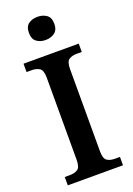

<svg xmlns="http://www.w3.org/2000/svg" viewBox="-173 -995 734 1059"><g transform="rotate(-20 194.0 -465.5)"><path d="M32 0V-49H63Q89 -49 107.5 -60.5Q126 -72 126 -116V-598Q126 -642 107.5 -653.5Q89 -665 63 -665H32V-714H356V-665H325Q299 -665 281 -653.5Q263 -642 263 -598V-116Q263 -72 281 -60.5Q299 -49 325 -49H356V0ZM192 -795Q161 -795 139.5 -811Q118 -827 118 -863Q118 -900 139.5 -915.5Q161 -931 192 -931Q223 -931 245 -915.5Q267 -900 267 -863Q267 -827 245 -811Q223 -795 192 -795Z"/></g></svg>

Font: Noto Serif Thai SemiBold
Style: Regular
Weight: 600
Designer: Monotype Design Team
Foundry: Monotype Imaging Inc.
Version: Version 2.001; ttfautohint (v1.8.4.7-5d5b)